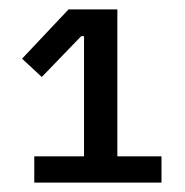

<svg xmlns="http://www.w3.org/2000/svg" viewBox="-20 -718 395 409"><path d="M53 -329V-385H159V-641H153L69 -554L27 -593L126 -698H230V-385H324V-329Z"/></svg>

Font: IBM Plex Sans Hebrew Text
Style: Regular
Weight: 450
Designer: Mike Abbink, Paul van der Laan, Pieter van Rosmalen, Yanek Iontef
Foundry: Bold Monday
Version: Version 1.2